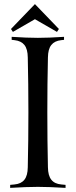

<svg xmlns="http://www.w3.org/2000/svg" viewBox="-20 -911 367 931"><path d="M29.3 0V-14.6L50.3 -16.6Q82.5 -19.5 98.4 -39.6Q114.3 -59.6 114.7 -100.1Q117.7 -227.1 117.7 -366.2Q117.7 -505.4 114.7 -632.3Q114.3 -672.9 98.4 -692.9Q82.5 -712.9 50.3 -716.3L36.6 -717.8V-732.4Q111.3 -727.5 163.6 -727.5Q215.8 -727.5 290.5 -732.4V-717.8L276.9 -716.3Q244.6 -712.9 228.8 -692.9Q212.9 -672.9 212.4 -632.3Q209.5 -505.4 209.5 -366.2Q209.5 -227.1 212.4 -100.1Q212.9 -59.6 228.8 -39.6Q244.6 -19.5 276.9 -16.6L297.9 -14.6V0Q216.3 -4.9 163.6 -4.9Q110.8 -4.9 29.3 0ZM33.2 -770.5 149.4 -891.1 265.6 -770.5 256.3 -756.3 149.4 -817.9 42.5 -756.3Z"/></svg>

Font: Flanker
Style: Regular
Weight: 400
Designer: Flanker
Foundry: Flanker
Version: Version 2.027